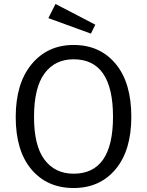

<svg xmlns="http://www.w3.org/2000/svg" viewBox="-20 -933 739 965"><path d="M259 -913 459 -809 437 -764 223 -842ZM350 -707Q482 -707 561 -612.5Q640 -518 640 -346Q640 -177 561 -82.5Q482 12 350 12Q217 12 138 -81.5Q59 -175 59 -345Q59 -514 139 -610.5Q219 -707 350 -707ZM350 -635Q256 -635 203.5 -563.5Q151 -492 151 -345Q151 -200 204 -130Q257 -60 350 -60Q548 -60 548 -346Q548 -635 350 -635Z"/></svg>

Font: Sedus Text
Style: Regular
Weight: 400
Designer: TypeMates
Foundry: TypeMates, Runge Thomsen GbR
Version: Version 4.202;PS 004.202;hotconv 1.0.88;makeotf.lib2.5.64775